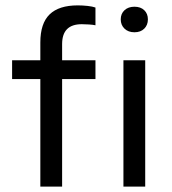

<svg xmlns="http://www.w3.org/2000/svg" viewBox="-20 -694 639 714"><path d="M130 0V-400H25V-470H130V-536Q130 -607 164.5 -640.5Q199 -674 269 -674Q287 -674 305.5 -672Q324 -670 335 -666V-600Q326 -602 311 -603Q296 -604 284 -604Q211 -604 211 -530V-470H335V-400H211V0ZM439 0V-470H520V0ZM480 -574Q457 -574 443 -587.5Q429 -601 429 -622Q429 -643 443 -656Q457 -669 480 -669Q503 -669 516.5 -656Q530 -643 530 -622Q530 -601 516.5 -587.5Q503 -574 480 -574Z"/></svg>

Font: Gantari
Style: Regular
Weight: 400
Designer: Anugrah Pasau
Foundry: Lafontype
Version: Version 1.000; ttfautohint (v1.8.4)